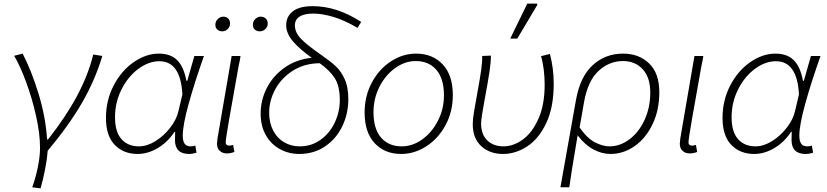

<svg xmlns="http://www.w3.org/2000/svg" viewBox="-20 -837 4563 1060"><path d="M201 -21Q201 -99 179 -197.5Q157 -296 123.5 -386Q90 -476 58 -529L105 -541Q153 -449 192.5 -320.5Q232 -192 240 -67H245Q341 -188 403.5 -304Q466 -420 495 -536L545 -528Q505 -395 434 -271.5Q363 -148 243 -4Q240 42 228.5 100Q217 158 204 203L158 197Q175 151 188 90Q201 29 201 -21Z M565 -186Q565 -284 608 -366Q651 -448 719 -494.5Q787 -541 857 -541Q922 -541 958.5 -504.5Q995 -468 1009 -391H1014L1053 -528H1106Q1055 -384 1022 -265.5Q989 -147 989 -88Q989 -59 999 -44Q1009 -29 1033 -29Q1050 -29 1058 -34L1065 6Q1044 13 1024 13Q946 13 946 -64L947 -109H943Q906 -52 851 -19.5Q796 13 740 13Q662 13 613.5 -37Q565 -87 565 -186ZM965 -223 987 -316Q977 -499 860 -499Q801 -499 744 -457Q687 -415 651 -343.5Q615 -272 615 -190Q615 -109 650.5 -69Q686 -29 747 -29Q792 -29 838.5 -58Q885 -87 920 -132.5Q955 -178 965 -223Z M1178 -44Q1178 -50 1181 -74L1259 -528H1308Q1303 -495 1298 -476Q1269 -314 1247.5 -191.5Q1226 -69 1226 -51Q1226 -33 1247 -33Q1254 -33 1267 -37L1274 2Q1252 10 1233 10Q1209 10 1193.5 -4Q1178 -18 1178 -44ZM1169 -700Q1169 -719 1182.5 -732Q1196 -745 1213 -745Q1229 -745 1239.5 -735Q1250 -725 1250 -707Q1250 -689 1237 -676.5Q1224 -664 1207 -664Q1191 -664 1180 -673.5Q1169 -683 1169 -700ZM1376 -700Q1376 -719 1389.5 -732Q1403 -745 1419 -745Q1436 -745 1447 -735Q1458 -725 1458 -707Q1458 -689 1445 -676.5Q1432 -664 1414 -664Q1398 -664 1387 -673.5Q1376 -683 1376 -700Z M1419 -210Q1419 -284 1453 -351Q1487 -418 1551 -463.5Q1615 -509 1701 -518Q1636 -564 1598 -608Q1560 -652 1560 -698Q1560 -745 1596 -774Q1632 -803 1707 -803Q1840 -803 1974 -716L1954 -683Q1883 -725 1821 -743.5Q1759 -762 1710 -762Q1659 -762 1633.5 -745Q1608 -728 1608 -697Q1608 -657 1643 -621.5Q1678 -586 1752 -535Q1804 -499 1833.5 -471.5Q1863 -444 1883 -400Q1903 -356 1903 -290Q1903 -208 1869 -138.5Q1835 -69 1773.5 -28Q1712 13 1632 13Q1575 13 1526.5 -13Q1478 -39 1448.5 -89.5Q1419 -140 1419 -210ZM1635 -29Q1699 -29 1749.5 -65Q1800 -101 1828 -160Q1856 -219 1856 -285Q1856 -363 1827.5 -406.5Q1799 -450 1745 -488Q1660 -487 1596.5 -446.5Q1533 -406 1499.5 -343.5Q1466 -281 1466 -215Q1466 -158 1488.5 -115.5Q1511 -73 1549.5 -51Q1588 -29 1635 -29Z M1993 -216Q1993 -307 2033 -381.5Q2073 -456 2138.5 -498.5Q2204 -541 2277 -541Q2368 -541 2424 -481.5Q2480 -422 2480 -312Q2480 -221 2440 -146.5Q2400 -72 2334 -29.5Q2268 13 2195 13Q2104 13 2048.5 -46.5Q1993 -106 1993 -216ZM2431 -310Q2431 -403 2389 -451.5Q2347 -500 2275 -500Q2216 -500 2162 -461.5Q2108 -423 2075 -358Q2042 -293 2042 -218Q2042 -125 2084 -77Q2126 -29 2198 -29Q2257 -29 2310.5 -67Q2364 -105 2397.5 -170Q2431 -235 2431 -310Z M2590 -152Q2590 -178 2596.5 -217.5Q2603 -257 2615 -322Q2630 -404 2636.5 -450.5Q2643 -497 2642 -528L2690 -530Q2691 -499 2682.5 -442Q2674 -385 2658 -300Q2636 -183 2636 -156Q2636 -95 2670 -62Q2704 -29 2760 -29Q2814 -29 2866 -66.5Q2918 -104 2952.5 -181Q2987 -258 2987 -370Q2987 -413 2981.5 -455.5Q2976 -498 2967 -527L3016 -539Q3037 -460 3037 -374Q3037 -245 2996 -158Q2955 -71 2891 -29Q2827 13 2757 13Q2684 13 2637 -30Q2590 -73 2590 -152ZM2891 -817H2944L2947 -811L2836 -624H2797Z M3420 -541Q3507 -541 3563.5 -487Q3620 -433 3620 -327Q3620 -230 3583 -152Q3546 -74 3484 -30.5Q3422 13 3350 13Q3303 13 3256 -12Q3209 -37 3169 -90L3154 0Q3138 92 3123 197H3074L3160 -286Q3183 -414 3252.5 -477.5Q3322 -541 3420 -541ZM3570 -326Q3570 -409 3528.5 -454.5Q3487 -500 3419 -500Q3344 -500 3284.5 -445.5Q3225 -391 3204 -271L3180 -133Q3222 -73 3265 -51Q3308 -29 3345 -29Q3404 -29 3456 -68.5Q3508 -108 3539 -176Q3570 -244 3570 -326Z M3733 -44Q3733 -50 3736 -74L3814 -528H3863Q3858 -495 3853 -476Q3824 -314 3802.5 -191.5Q3781 -69 3781 -51Q3781 -33 3802 -33Q3809 -33 3822 -37L3829 2Q3807 10 3788 10Q3764 10 3748.5 -4Q3733 -18 3733 -44Z M3969 -186Q3969 -284 4012 -366Q4055 -448 4123 -494.5Q4191 -541 4261 -541Q4326 -541 4362.5 -504.5Q4399 -468 4413 -391H4418L4457 -528H4510Q4459 -384 4426 -265.5Q4393 -147 4393 -88Q4393 -59 4403 -44Q4413 -29 4437 -29Q4454 -29 4462 -34L4469 6Q4448 13 4428 13Q4350 13 4350 -64L4351 -109H4347Q4310 -52 4255 -19.5Q4200 13 4144 13Q4066 13 4017.5 -37Q3969 -87 3969 -186ZM4369 -223 4391 -316Q4381 -499 4264 -499Q4205 -499 4148 -457Q4091 -415 4055 -343.5Q4019 -272 4019 -190Q4019 -109 4054.5 -69Q4090 -29 4151 -29Q4196 -29 4242.5 -58Q4289 -87 4324 -132.5Q4359 -178 4369 -223Z"/></svg>

Font: Nebula Sans Light
Style: Regular
Weight: 300
Italic angle: -9°
Designer: Paul D. Hunt for Adobe (as Source Sans)
Foundry: Nebula Entertainment & Broadcasting LLC
Version: Version 1.010